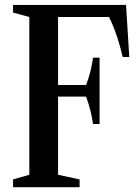

<svg xmlns="http://www.w3.org/2000/svg" viewBox="-20 -782 574 802"><path d="M34.5 0H312.5V-32.5L222.5 -52V-378.5H339.5C353.5 -340.5 363.5 -302 368.5 -264H396V-541H368.5C363.5 -503 354.5 -465.5 339.5 -427H222.5V-711H435.5C462 -657.5 480 -597.5 492.5 -544H520L506.5 -761.5H34.5V-729.5L102.5 -711V-52L34.5 -32.5Z"/></svg>

Font: Libre Caslon Condensed SemiBold
Style: Regular
Weight: 600
Designer: Pablo Impallari, Rodrigo Fuenzalida, Katja Schimmel, Ertekin Erdin
Foundry: Pablo Impallari, Rodrigo Fuenzalida
Version: Version 2.000;gftools[0.9.33]